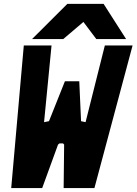

<svg xmlns="http://www.w3.org/2000/svg" viewBox="-20 -956 694 976"><path d="M101 -725H242L204 -335L229 -340L310 -543H383L392 -340L415 -335L513 -725H654L460 0H303.5L306 -221L300.5 -227H282.5L275 -221L194.5 0H37ZM322.5 -936.5H506.5L621 -757.5H469.5L404 -844.5L301.5 -757.5H143Z"/></svg>

Font: JuliaMono Black
Style: Italic
Weight: 900
Italic angle: -9°
Monospace: yes
Designer: cormullion
Foundry: corm
Version: Version 0.057; ttfautohint (v1.8.4)